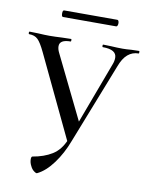

<svg xmlns="http://www.w3.org/2000/svg" viewBox="-91 -656 694 893"><g transform="rotate(10 256.0 -209.0)"><path d="M-2 -456Q-5 -456 -5 -462Q-5 -468 -2 -468L38 -467Q70 -465 91 -465Q117 -465 153 -467L194 -468Q196 -468 196 -462Q196 -456 194 -456Q142 -456 142 -425Q142 -411 150 -395L303 -82L265 -12L404 -384Q411 -401 411 -417Q411 -456 346 -456Q343 -456 343 -462Q343 -468 346 -468L382 -467Q412 -465 438 -465Q456 -465 478 -467L515 -468Q517 -468 517 -462Q517 -456 515 -456Q486 -456 464 -437.5Q442 -419 427 -378L279 -1Q277 3 270.5 8Q264 13 262 10L74 -385Q54 -427 39 -441.5Q24 -456 -2 -456ZM115 148Q106 132 106 115Q106 104 111 102Q165 93 203 69.5Q241 46 262 -5L279 -1Q256 60 221 107.5Q186 155 147 174Q143 177 132 169Q121 161 115 148ZM132 -578Q132 -593 139 -593H390Q394 -593 396 -588.5Q398 -584 398 -578Q398 -572 396 -567Q394 -562 390 -562H139Q132 -562 132 -578Z"/></g></svg>

Font: Cormorant Unicase Medium
Style: Regular
Weight: 500
Designer: Christian Thalmann (Catharsis Fonts)
Foundry: Catharsis Fonts
Version: Version 4.000